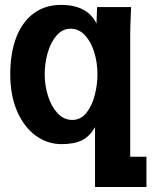

<svg xmlns="http://www.w3.org/2000/svg" viewBox="-20 -580 640 786"><path d="M231.5 10Q174 10 126.2 -24.8Q78.5 -59.5 50.2 -124.2Q22 -189 22 -275.5Q22 -364.5 47.2 -428.5Q72.5 -492.5 119.2 -526.2Q166 -560 229 -560Q338 -560 375 -483.5L377.5 -551H517L516 -534.5Q513 -464.5 513 -437.5V61.5H579.5V185.5H369V-59.5Q347 -21 315.2 -5.5Q283.5 10 231.5 10ZM379 -275.5Q379 -322.5 366 -365.5Q353 -408.5 328 -435.5Q303 -462.5 269 -462.5Q236 -462.5 211.8 -434.8Q187.5 -407 175.2 -363.8Q163 -320.5 163 -275.5Q163 -231.5 176.2 -188.2Q189.5 -145 215.2 -117Q241 -89 276 -89Q310.5 -89 333.8 -118.2Q357 -147.5 368 -190.8Q379 -234 379 -275.5Z"/></svg>

Font: JuliaMono ExtraBold
Style: Regular
Weight: 800
Monospace: yes
Designer: cormullion
Foundry: corm
Version: Version 0.055; ttfautohint (v1.8.4)